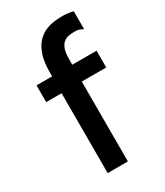

<svg xmlns="http://www.w3.org/2000/svg" viewBox="-180 -789 743 864"><g transform="rotate(-30 191.5 -357.0)"><path d="M116 0V-415H36V-502H117V-522Q117 -575 128.5 -610Q140 -645 159 -666Q178 -687 201 -697.5Q224 -708 247.5 -711Q271 -714 292 -714Q307 -714 322 -712Q337 -710 348 -707V-614Q339 -619 329.5 -622.5Q320 -626 305 -626Q290 -626 275 -623.5Q260 -621 248 -611.5Q236 -602 229 -583Q222 -564 222 -531V-502H348V-415H221V0Z"/></g></svg>

Font: Maven Pro Medium
Style: Regular
Weight: 500
Designer: Joe Prince
Foundry: Joe Prince
Version: Version 2.103